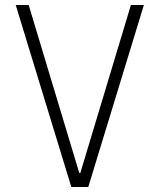

<svg xmlns="http://www.w3.org/2000/svg" viewBox="-20 -750 640 770"><path d="M266 0 43 -730H95L298 -56H302L505 -730H557L334 0Z"/></svg>

Font: M PLUS Code Latin Expanded Light
Style: Regular
Weight: 300
Width: 7
Designer: Coji Morishita
Foundry: UNDERFOREST DESIGN
Version: Version 1.002; ttfautohint (v1.8.3)